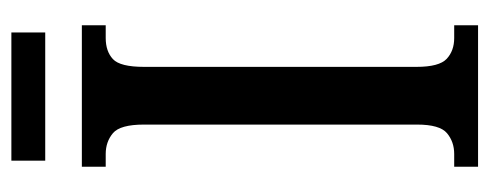

<svg xmlns="http://www.w3.org/2000/svg" viewBox="-288 -594 881 346"><g transform="rotate(-90 153.0 -420.5)"><path d="M26 0V-43H49Q71 -43 86.5 -56Q102 -69 102 -110V-602Q102 -645 86.5 -658Q71 -671 49 -671H26V-714H281V-671H258Q234 -671 220 -658Q206 -645 206 -602V-111Q206 -70 220.5 -56.5Q235 -43 258 -43H281V0ZM37 -780V-841H268V-780Z"/></g></svg>

Font: Noto Serif Hebrew ExtraCondensed Medium
Style: Regular
Weight: 500
Width: 2
Designer: Monotype Design Team
Foundry: Monotype Imaging Inc.
Version: Version 2.004; ttfautohint (v1.8.4.7-5d5b)